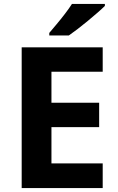

<svg xmlns="http://www.w3.org/2000/svg" viewBox="-20 -954 600 974"><path d="M501 0H90V-714H501V-590H241V-433H483V-309H241V-125H501ZM512 -924Q498 -910 475 -890Q452 -870 425.5 -848Q399 -826 373.5 -806.5Q348 -787 329 -774H230V-787Q246 -806 267.5 -831.5Q289 -857 310 -884.5Q331 -912 345 -934H512Z"/></svg>

Font: Noto Sans Devanagari UI
Style: Bold
Weight: 700
Designer: Jelle Bosma - Monotype Design Team
Foundry: Monotype Imaging Inc.
Version: Version 2.004; ttfautohint (v1.8.4.7-5d5b)